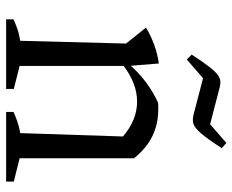

<svg xmlns="http://www.w3.org/2000/svg" viewBox="-86 -672 758 626"><g transform="rotate(90 293.0 -359.0)"><path d="M43 0V-24Q56 -30 72.5 -36Q89 -42 113 -46L122 -391L70 -456Q125 -489 187 -498L195 -399V-44L270 -25V0ZM345 0V-24Q358 -30 374.5 -36Q391 -42 414 -46L425 -381L496 -417V-44L572 -25V0ZM188 -378 187 -398Q215 -431 247 -455Q279 -479 314 -495Q320 -496 326 -496Q332 -496 337 -496Q384 -496 423.5 -477Q463 -458 496 -417L425 -381Q371 -427 311 -427Q250 -427 188 -378ZM174 -589 158 -605Q182 -642 198 -662.5Q214 -683 225 -690.5Q236 -698 245.5 -698.5Q255 -699 266 -696L385 -665L446 -718L463 -703Q432 -655 414 -634.5Q396 -614 383 -610.5Q370 -607 354 -611L235 -642Z"/></g></svg>

Font: Piazzolla Thin
Style: Regular
Weight: 400
Version: Version 2.001